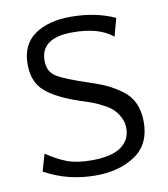

<svg xmlns="http://www.w3.org/2000/svg" viewBox="-78 -731 707 809"><g transform="rotate(-10 275.5 -326.5)"><path d="M138 -501Q138 -455 171.5 -433.5Q205 -412 305 -379Q351 -364 380 -350.5Q409 -337 441 -314Q473 -291 489 -256.5Q505 -222 505 -176Q505 -80 437 -34Q369 12 267 12Q148 12 49 -43L70 -116Q116 -85 157 -69.5Q198 -54 261 -54Q347 -54 387.5 -83Q428 -112 428 -162Q428 -188 416.5 -209.5Q405 -231 390.5 -245Q376 -259 348.5 -273Q321 -287 303.5 -293.5Q286 -300 254 -310Q158 -342 111.5 -382.5Q65 -423 65 -498Q65 -583 123.5 -624Q182 -665 278 -665Q384 -665 467 -627L446 -550Q389 -599 274 -599Q138 -599 138 -501Z"/></g></svg>

Font: Quattrocento Sans
Style: Regular
Weight: 400
Designer: Pablo Impallari
Foundry: Pablo Impallari, Igino Marini, Brenda Gallo
Version: Version 2.000